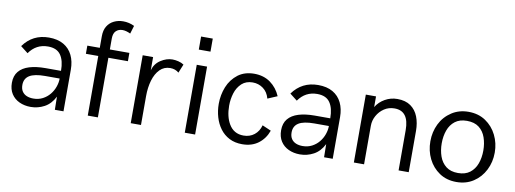

<svg xmlns="http://www.w3.org/2000/svg" viewBox="-58 -1024 3643 1358"><g transform="rotate(10 1763.5 -345.0)"><path d="M195.8 9.8Q150.9 9.8 114.5 -7.1Q78.1 -23.9 57.1 -56.4Q36.1 -88.9 36.1 -135.7Q36.1 -186 62.3 -217.5Q88.4 -249 136.7 -263.9Q185.1 -278.8 252.4 -278.8H363.8Q363.8 -352.1 335.7 -392.3Q307.6 -432.6 244.1 -432.6Q159.2 -432.6 108.9 -360.8L55.7 -402.3Q123.5 -496.1 239.7 -496.1Q302.7 -496.1 345.2 -471.4Q387.7 -446.8 409.2 -402.3Q430.7 -357.9 430.7 -299.3V0H368.7L367.2 -94.2Q339.8 -39.6 293.9 -14.9Q248 9.8 195.8 9.8ZM204.1 -51.8Q241.7 -51.8 271.5 -67.4Q301.3 -83 321.8 -108.2Q342.3 -133.3 353 -163.8Q363.8 -194.3 363.8 -223.6H259.3Q182.6 -223.6 147.2 -201.4Q111.8 -179.2 111.8 -133.8Q111.8 -105 124 -86.9Q136.2 -68.8 157 -60.3Q177.7 -51.8 204.1 -51.8Z M677.7 0H605V-428.2H516.1V-486.8H605.5V-569.8Q605.5 -613.3 623 -642.1Q640.6 -670.9 670.7 -685.5Q700.7 -700.2 737.3 -700.2Q779.3 -700.2 817.4 -681.6L799.8 -623.5Q768.1 -638.7 742.7 -638.7Q714.4 -638.7 696 -621.1Q677.7 -603.5 677.7 -565.9V-487.8H817.9V-428.2H677.7Z M987.3 0H913.6V-487.8H988.3V-393.1Q1001.5 -441.4 1043 -468.3Q1084.5 -495.1 1127 -495.1Q1146.5 -495.1 1169.7 -489.5Q1192.9 -483.9 1209 -472.7L1183.6 -410.6Q1158.2 -432.6 1121.6 -432.6Q1077.6 -432.6 1047.6 -402.3Q1017.6 -372.1 1002.4 -320.8Q987.3 -269.5 987.3 -207.5Z M1381.3 -596.2H1297.4V-689.9H1381.3ZM1376 0H1301.8V-487.8H1376Z M1714.8 9.8Q1662.1 9.8 1622.3 -10.7Q1582.5 -31.2 1556.2 -66.7Q1529.8 -102.1 1516.4 -147.7Q1502.9 -193.4 1502.9 -243.2Q1502.9 -307.6 1526.1 -365.5Q1549.3 -423.3 1599.1 -461.4Q1646.5 -496.1 1713.9 -496.1Q1782.2 -496.1 1830.6 -461.2Q1878.9 -426.3 1903.8 -368.2L1835 -338.9Q1822.8 -384.8 1789.6 -409.2Q1756.3 -433.6 1713.9 -433.6Q1666.5 -433.6 1635.7 -405.8Q1604 -376 1590.8 -332.5Q1577.6 -289.1 1577.6 -243.2Q1577.6 -164.6 1608.4 -112.3Q1643.6 -52.2 1713.9 -52.2Q1758.8 -52.2 1791 -77.6Q1823.2 -103 1835 -147L1898.4 -119.6Q1877.4 -60.5 1830.6 -25.4Q1783.7 9.8 1714.8 9.8Z M2129.4 9.8Q2084.5 9.8 2048.1 -7.1Q2011.7 -23.9 1990.7 -56.4Q1969.7 -88.9 1969.7 -135.7Q1969.7 -186 1995.8 -217.5Q2022 -249 2070.3 -263.9Q2118.7 -278.8 2186 -278.8H2297.4Q2297.4 -352.1 2269.3 -392.3Q2241.2 -432.6 2177.7 -432.6Q2092.8 -432.6 2042.5 -360.8L1989.3 -402.3Q2057.1 -496.1 2173.3 -496.1Q2236.3 -496.1 2278.8 -471.4Q2321.3 -446.8 2342.8 -402.3Q2364.3 -357.9 2364.3 -299.3V0H2302.2L2300.8 -94.2Q2273.4 -39.6 2227.5 -14.9Q2181.6 9.8 2129.4 9.8ZM2137.7 -51.8Q2175.3 -51.8 2205.1 -67.4Q2234.9 -83 2255.4 -108.2Q2275.9 -133.3 2286.6 -163.8Q2297.4 -194.3 2297.4 -223.6H2192.9Q2116.2 -223.6 2080.8 -201.4Q2045.4 -179.2 2045.4 -133.8Q2045.4 -105 2057.6 -86.9Q2069.8 -68.8 2090.6 -60.3Q2111.3 -51.8 2137.7 -51.8Z M2910.2 0H2837.4V-289.1Q2837.4 -426.8 2733.9 -426.8Q2691.9 -426.8 2659.4 -405Q2627 -383.3 2608.2 -349.1Q2589.4 -314.9 2589.4 -277.3V0H2516.1V-487.8H2589.4V-411.1Q2612.8 -449.7 2653.6 -472.9Q2694.3 -496.1 2742.2 -496.1Q2800.8 -496.1 2837.9 -469.7Q2875 -443.4 2892.6 -398.2Q2910.2 -353 2910.2 -296.4Z M3253.4 9.8Q3182.6 9.8 3130.9 -25.1Q3079.1 -60.1 3051 -117.2Q3022.9 -174.3 3022.9 -242.2Q3022.9 -309.6 3051 -367.2Q3079.1 -424.8 3133.8 -460.4Q3186 -494.1 3253.4 -494.1Q3324.7 -494.1 3376.7 -459Q3428.7 -423.8 3457 -366.5Q3485.4 -309.1 3485.4 -242.2Q3485.4 -173.3 3456.3 -116Q3427.2 -58.6 3375 -24.4Q3322.8 9.8 3253.4 9.8ZM3253.4 -54.7Q3306.2 -54.7 3339.1 -80.1Q3372.1 -105.5 3387.7 -147.9Q3403.3 -190.4 3403.3 -242.2Q3403.3 -292.5 3388.4 -335.2Q3373.5 -377.9 3340.6 -403.6Q3307.6 -429.2 3253.4 -429.2Q3201.2 -429.2 3168.2 -403.8Q3135.3 -378.4 3119.9 -335.9Q3104.5 -293.5 3104.5 -242.2Q3104.5 -191.4 3119.6 -148.7Q3134.8 -106 3167.7 -80.3Q3200.7 -54.7 3253.4 -54.7Z"/></g></svg>

Font: Acari Sans
Style: Regular
Weight: 400
Designer: Alfredo Marco Pradil and Stefan Peev
Foundry: Hanken Design Co.
Version: Version 1.045;February 4, 2021;FontCreator 13.0.0.2655 64-bi